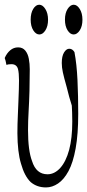

<svg xmlns="http://www.w3.org/2000/svg" viewBox="-25 -737 372 820"><path d="M-4.9 -489.3Q3.9 -509.8 18.6 -522.2Q33.2 -534.7 52.5 -534.7Q71.8 -534.7 83 -521Q94.2 -507.3 98.1 -486.1Q102.1 -464.8 102.1 -441.4Q102.1 -345.7 97.2 -261.7Q94.7 -219.7 94.7 -181.2Q94.7 -93.8 111.8 -49.3Q129.4 7.3 177.7 7.3Q208 7.3 232.4 -19.8Q256.8 -46.9 270.3 -96.9Q283.7 -147 283.7 -217.8Q283.7 -239.3 283 -257.1Q282.2 -274.9 281.7 -286.1Q270.5 -320.8 259.8 -365.2Q248 -406.7 243.4 -428.2Q238.8 -449.7 238.8 -467.8Q238.8 -497.1 248.5 -512.9Q258.3 -528.8 270.5 -528.8Q278.3 -528.8 283.4 -525.1Q288.6 -521.5 293 -514.6Q302.7 -463.4 305.9 -395Q309.1 -326.7 309.1 -251Q309.1 -164.1 298.1 -103.3Q287.1 -42.5 267.6 -6.3Q248 29.8 223.1 46.6Q198.2 63.5 171.4 63.5Q133.3 63.5 106.4 41Q79.6 15.6 64.5 -38.6Q49.8 -87.4 49.3 -168Q49.3 -206.5 51.3 -247.1Q51.3 -247.1 53.7 -305.2Q56.2 -363.3 56.2 -394Q56.2 -424.8 51.8 -442.4Q45.9 -462.9 23.9 -462.9Q10.7 -462.9 2.4 -460Q-1 -480 -4.9 -489.3ZM315.7 -607.4Q304.2 -589.8 289.6 -589.8Q274.9 -589.8 263.7 -607.4Q252.4 -625 252.4 -653.1Q252.4 -681.2 263.9 -699Q275.4 -716.8 289.8 -716.8Q304.2 -716.8 315.7 -698.5Q327.1 -680.2 327.1 -652.6Q327.1 -625 315.7 -607.4ZM116.9 -699Q127.9 -716.8 142.6 -716.8Q157.2 -716.8 168.7 -698.5Q180.2 -680.2 180.2 -652.6Q180.2 -625 168.9 -607.4Q157.7 -589.8 143.1 -589.8Q128.4 -589.8 117.2 -607.4Q106 -625 106 -653.1Q106 -681.2 116.9 -699Z"/></svg>

Font: Scarab Serif
Style: Condensed-Light
Weight: 300
Designer: John Roberts
Foundry: Scarab
Version: 1.0